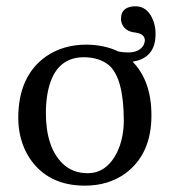

<svg xmlns="http://www.w3.org/2000/svg" viewBox="-20 -581 540 611"><path d="M38.1 -205.1Q38.1 -338.9 126.5 -401.4Q180.2 -438.5 253.9 -439Q313 -438.5 356.9 -417Q372.1 -414.1 388.2 -414.1Q421.4 -414.1 435.5 -435.1Q440.9 -443.8 440.9 -454.1Q439.5 -472.7 413.1 -477.1Q373 -480.5 365.7 -513.2Q364.7 -518.1 365.2 -522Q365.2 -556.2 401.9 -560.5Q406.7 -561 411.1 -561Q450.2 -561 467.8 -515.1Q475.1 -495.1 475.1 -473.1Q475.1 -405.8 419.4 -388.7Q410.6 -386.2 401.9 -384.8Q461.9 -323.7 461.9 -213.9Q461.9 -89.8 378.4 -28.8Q324.7 9.8 250 9.8Q132.8 9.8 74.2 -77.6Q38.6 -132.8 38.1 -205.1ZM247.1 -398.9Q148.9 -398.9 129.9 -275.9Q126 -250 126 -222.2Q126 -113.8 178.2 -61.5Q210.4 -29.8 258.8 -29.8Q319.8 -29.8 353 -97.2Q373.5 -140.6 374 -195.8Q374 -332 326.7 -373.5Q296.4 -398.4 247.1 -398.9Z"/></svg>

Font: Linux Biolinum Capitals O
Style: Small Caps
Weight: 400
Designer: Philipp H. Poll
Foundry: Philipp H. Poll
Version: Version 1.0.4